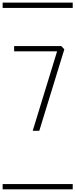

<svg xmlns="http://www.w3.org/2000/svg" viewBox="-20 -990 570 1453"><path d="M86.9 -601.6V-641.6H443.4L466.8 -616.7L277.3 0H227.5L412.1 -601.6ZM0 402.8H530.3V442.9H0ZM0 -970.2H530.3V-930.2H0Z"/></svg>

Font: AzarMehrMSRS1
Style: Regular
Weight: 1
Designer: Amin Abedi
Version: Version 1.00